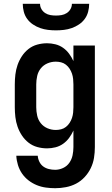

<svg xmlns="http://www.w3.org/2000/svg" viewBox="-20 -770 590 1012"><path d="M271 222Q246 222 221 218.5Q196 215 173 205.5Q150 196 130 180.5Q110 165 96 144.5Q82 124 74.5 99.5Q67 75 66 51H179Q180 67 187.5 82.5Q195 98 208 107.5Q221 117 237.5 121Q254 125 271 125Q292 125 312.5 115.5Q333 106 345.5 88Q358 70 362.5 48.5Q367 27 367 5V-82Q358 -62 344.5 -43.5Q331 -25 312.5 -12Q294 1 272 6.5Q250 12 228 12Q202 12 176.5 5Q151 -2 130.5 -18Q110 -34 95.5 -56Q81 -78 72.5 -102.5Q64 -127 61 -153Q58 -179 58 -205V-325Q58 -351 61 -377Q64 -403 72.5 -427.5Q81 -452 95.5 -474Q110 -496 130.5 -512Q151 -528 176.5 -535Q202 -542 228 -542Q250 -542 272 -536.5Q294 -531 312.5 -518Q331 -505 344.5 -486.5Q358 -468 367 -448V-530H480V5Q480 34 475.5 62Q471 90 458.5 116Q446 142 426 163.5Q406 185 381 198Q356 211 327.5 216.5Q299 222 271 222ZM274 -85Q288 -85 302 -88.5Q316 -92 327.5 -101Q339 -110 347 -122.5Q355 -135 359.5 -148.5Q364 -162 365.5 -176.5Q367 -191 367 -205V-325Q367 -339 365.5 -353.5Q364 -368 359.5 -381.5Q355 -395 347 -407.5Q339 -420 327.5 -429Q316 -438 302 -441.5Q288 -445 274 -445Q251 -445 230 -436Q209 -427 195 -409.5Q181 -392 176 -369.5Q171 -347 171 -325V-205Q171 -183 176 -160.5Q181 -138 195 -120.5Q209 -103 230 -94Q251 -85 274 -85ZM275 -610Q254 -610 233 -612.5Q212 -615 192 -622Q172 -629 154 -641Q136 -653 123.5 -670Q111 -687 105.5 -708Q100 -729 100 -750H191Q191 -735 198.5 -722Q206 -709 218.5 -701Q231 -693 245.5 -690.5Q260 -688 275 -688Q290 -688 304.5 -690.5Q319 -693 331.5 -701Q344 -709 351.5 -722Q359 -735 359 -750H450Q450 -729 444.5 -708Q439 -687 426.5 -670Q414 -653 396 -641Q378 -629 358 -622Q338 -615 317 -612.5Q296 -610 275 -610Z"/></svg>

Font: Lode
Style: Bold
Weight: 700
Monospace: yes
Designer: Belleve Invis
Foundry: Belleve Invis
Version: Version 29.2.0; ttfautohint (v1.8.3)